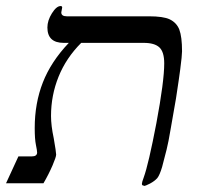

<svg xmlns="http://www.w3.org/2000/svg" viewBox="-44 -606 673 636"><path d="M434 10 433 9Q426 9 426 3Q426 -2 432 -18Q448 -62 474 -198Q500 -337 500 -396Q500 -434 484 -449Q468 -464 432 -464H225Q175 -414 150 -352Q125 -290 125 -222Q125 -190 134 -148Q142 -102 142 -94Q142 -86 130 -58Q117 -28 100 1H-24L17 -88H62Q78 -88 79 -100Q79 -107 75 -126Q71 -145 71 -182Q71 -264 98 -333Q125 -402 184 -464H167Q113 -464 113 -515Q113 -538 128 -562Q143 -586 157 -586Q162 -586 162 -581L159 -565Q159 -552 177 -552H449Q497 -552 518 -542Q541 -531 550 -508Q559 -484 559 -436Q559 -422 553 -376Q550 -352 539 -280L521 -177Q514 -135 508 -111Q501 -83 493 -53Q485 -26 477 -16Q468 -6 453 2Q437 10 434 10Z"/></svg>

Font: Libra Serif Modern
Style: Italic
Weight: 400
Italic angle: -12°
Designer: Stefan Peev, Context Ltd
Foundry: Stefan Peev, Context Ltd
Version: Version 1.000